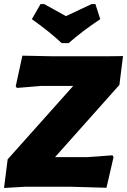

<svg xmlns="http://www.w3.org/2000/svg" viewBox="-22 -926 630 952"><path d="M451 -906 475 -831Q385 -771 318 -712H284Q226 -767 136 -831L179 -906H197L305 -846Q328 -857 372 -877.5Q416 -898 433 -906ZM588 -648 570 -505 251 -147H412L536 -156L541 -147L506 5L330 0H100L-2 6L16 -136L341 -500H183L62 -490L56 -498L89 -650L239 -647H513Z"/></svg>

Font: Alegreya Sans SC Black
Style: Italic
Weight: 900
Italic angle: -7°
Designer: Juan Pablo del Peral
Foundry: Huerta Tipografica
Version: Version 2.007